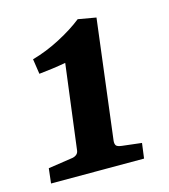

<svg xmlns="http://www.w3.org/2000/svg" viewBox="-84 -582 571 650"><g transform="rotate(-15 201.5 -257.0)"><path d="M258 -85Q257 -75 260.5 -69Q264 -63 281 -61L349 -53L342 0H16L22 -52L109 -65Q118 -67 123.5 -72Q129 -77 130 -85L168 -382Q146 -378 120.5 -374.5Q95 -371 74 -369L66 -422Q116 -436 164.5 -461.5Q213 -487 247 -514L310 -503Z"/></g></svg>

Font: Rasa
Style: Bold Italic
Weight: 700
Italic angle: -7.10001°
Designer: Anna Giedrys (Yrsa+Rasa design), David Brezina (Yrsa art-direction, Rasa art-direction, design)
Foundry: Rosetta Type Foundry
Version: Version 2.004